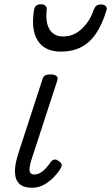

<svg xmlns="http://www.w3.org/2000/svg" viewBox="-20 -864 520 900"><path d="M130 16Q96 16 77.5 3Q59 -10 53.5 -32.5Q48 -55 51.5 -83Q55 -111 65 -142L178 -489Q182 -505 190.5 -510Q199 -515 219 -515Q237 -515 245 -507.5Q253 -500 249 -488L126 -111Q120 -91 118.5 -76Q117 -61 122.5 -53.5Q128 -46 141 -46Q156 -46 170 -54.5Q184 -63 196.5 -77Q209 -91 218 -105Q225 -114 234.5 -116Q244 -118 255 -109Q268 -101 269 -93Q270 -85 265 -76Q255 -58 235 -36.5Q215 -15 188.5 0.5Q162 16 130 16ZM265 -622Q190 -622 157 -673.5Q124 -725 140 -820Q143 -833 151 -838.5Q159 -844 171 -844Q185 -844 192.5 -837.5Q200 -831 199 -820Q192 -759 212.5 -726Q233 -693 275 -693Q325 -693 363 -728.5Q401 -764 419 -817Q425 -832 432.5 -837.5Q440 -843 452 -843Q468 -843 475.5 -835.5Q483 -828 479 -815Q458 -747 428.5 -704.5Q399 -662 358.5 -642Q318 -622 265 -622Z"/></svg>

Font: Playwrite CU Light
Style: Regular
Weight: 300
Designer: Veronika Burian, José Scaglione
Foundry: TypeTogether
Version: Version 1.002